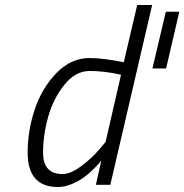

<svg xmlns="http://www.w3.org/2000/svg" viewBox="-20 -742 740 771"><path d="M404 -172 377 -140C359 -118.7 335.7 -97.2 307 -75.5C278.3 -53.8 253 -43 231 -43C179 -43 153 -71.7 153 -129C153 -176.3 159.8 -224.3 173.5 -273C187.2 -321.7 208.8 -364.5 238.5 -401.5C268.2 -438.5 302 -457 340 -457C379.3 -457 421.3 -452 466 -442ZM531 -722 477 -492 456 -496C442.7 -498.7 424.7 -501.5 402 -504.5C379.3 -507.5 358.7 -509 340 -509C290 -509 245.5 -488.8 206.5 -448.5C167.5 -408.2 138.5 -359.5 119.5 -302.5C100.5 -245.5 91 -187.7 91 -129C91 -37 131.7 9 213 9C230.3 9 248.3 5.2 267 -2.5C285.7 -10.2 301.5 -18.7 314.5 -28C327.5 -37.3 340.3 -48.2 353 -60.5C365.7 -72.8 374 -81.5 378 -86.5L387 -98L365 0H423L591 -722ZM646 -695 592 -467H647L700 -695Z"/></svg>

Font: RazerF5 Light
Style: Italic
Weight: 300
Foundry: Razer Inc.
Version: Version 2